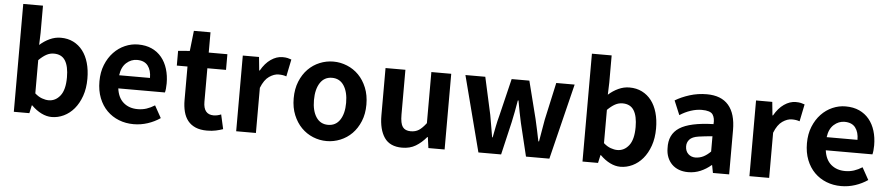

<svg xmlns="http://www.w3.org/2000/svg" viewBox="-45 -1100 6549 1415"><g transform="rotate(5 3229.5 -392.0)"><path d="M360 14Q322 14 283.5 -5Q245 -24 210 -59H207L194 0H79V-798H225V-597L222 -507Q255 -537 295 -555.5Q335 -574 377 -574Q429 -574 470 -553.5Q511 -533 539.5 -496Q568 -459 583 -406.5Q598 -354 598 -290Q598 -218 578 -161.5Q558 -105 525 -66Q492 -27 449 -6.5Q406 14 360 14ZM327 -107Q378 -107 412.5 -151Q447 -195 447 -287Q447 -368 420.5 -410.5Q394 -453 336 -453Q307 -453 280.5 -438.5Q254 -424 225 -395V-149Q251 -126 277.5 -116.5Q304 -107 327 -107Z M966 14Q907 14 856.5 -6Q806 -26 768.5 -63.5Q731 -101 709.5 -155.5Q688 -210 688 -279Q688 -347 710 -401.5Q732 -456 768.5 -494.5Q805 -533 852 -553.5Q899 -574 949 -574Q1007 -574 1050.5 -554Q1094 -534 1123.5 -498Q1153 -462 1168 -413Q1183 -364 1183 -306Q1183 -286 1181 -267.5Q1179 -249 1176 -239H831Q840 -170 881.5 -134.5Q923 -99 986 -99Q1021 -99 1051.5 -109Q1082 -119 1112 -138L1162 -48Q1120 -19 1069.5 -2.5Q1019 14 966 14ZM1057 -336Q1057 -393 1031 -426.5Q1005 -460 951 -460Q907 -460 872 -428.5Q837 -397 829 -336Z M1509 14Q1459 14 1424 -1Q1389 -16 1367 -43.5Q1345 -71 1335 -110Q1325 -149 1325 -196V-444H1246V-553L1332 -560L1349 -710H1472V-560H1610V-444H1472V-196Q1472 -102 1548 -102Q1562 -102 1577 -105.5Q1592 -109 1603 -114L1627 -7Q1604 1 1575 7.5Q1546 14 1509 14Z M1724 -560H1844L1854 -461H1858Q1889 -516 1931 -545Q1973 -574 2017 -574Q2040 -574 2055 -570.5Q2070 -567 2083 -562L2057 -435Q2043 -440 2029.5 -442Q2016 -444 1999 -444Q1966 -444 1930 -419.5Q1894 -395 1870 -334V0H1724Z M2394 14Q2341 14 2292.5 -6Q2244 -26 2207 -63.5Q2170 -101 2147.5 -155.5Q2125 -210 2125 -279Q2125 -349 2147.5 -404Q2170 -459 2207 -496.5Q2244 -534 2292.5 -554Q2341 -574 2394 -574Q2446 -574 2495 -554Q2544 -534 2581 -496.5Q2618 -459 2640.5 -404Q2663 -349 2663 -279Q2663 -210 2640.5 -155.5Q2618 -101 2581 -63.5Q2544 -26 2495 -6Q2446 14 2394 14ZM2394 -106Q2451 -106 2482 -153Q2513 -200 2513 -279Q2513 -359 2482 -406.5Q2451 -454 2394 -454Q2337 -454 2306 -406.5Q2275 -359 2275 -279Q2275 -200 2306 -153Q2337 -106 2394 -106Z M2952 14Q2862 14 2821 -45.5Q2780 -105 2780 -210V-560H2927V-229Q2927 -163 2945.5 -137.5Q2964 -112 3005 -112Q3040 -112 3065 -128Q3090 -144 3119 -182V-560H3266V0H3146L3135 -80H3131Q3095 -37 3052.5 -11.5Q3010 14 2952 14Z M3371 -560H3518L3579 -283Q3587 -242 3593 -202Q3599 -162 3607 -120H3611Q3619 -162 3627 -202.5Q3635 -243 3646 -283L3713 -560H3844L3914 -283Q3924 -242 3932 -202Q3940 -162 3949 -120H3954Q3962 -162 3968 -202Q3974 -242 3982 -283L4043 -560H4179L4041 0H3868L3809 -244Q3800 -284 3792.5 -323Q3785 -362 3777 -407H3772Q3764 -362 3757 -322.5Q3750 -283 3741 -244L3684 0H3516Z M4567 14Q4529 14 4490.5 -5Q4452 -24 4417 -59H4414L4401 0H4286V-798H4432V-597L4429 -507Q4462 -537 4502 -555.5Q4542 -574 4584 -574Q4636 -574 4677 -553.5Q4718 -533 4746.5 -496Q4775 -459 4790 -406.5Q4805 -354 4805 -290Q4805 -218 4785 -161.5Q4765 -105 4732 -66Q4699 -27 4656 -6.5Q4613 14 4567 14ZM4534 -107Q4585 -107 4619.5 -151Q4654 -195 4654 -287Q4654 -368 4627.5 -410.5Q4601 -453 4543 -453Q4514 -453 4487.5 -438.5Q4461 -424 4432 -395V-149Q4458 -126 4484.5 -116.5Q4511 -107 4534 -107Z M5068 10Q5030 10 4999.5 -1.5Q4969 -13 4947.5 -34.5Q4926 -56 4914 -86Q4902 -116 4902 -152Q4897 -255 4973.5 -304.5Q5050 -354 5224 -359Q5228 -403 5210.5 -429.5Q5193 -456 5129 -456Q5090 -456 5047.5 -442Q5005 -428 4967 -403L4923 -508Q4969 -536 5029.5 -555Q5090 -574 5156 -574Q5263 -574 5317 -511.5Q5371 -449 5371 -327V0H5251L5240 -57H5237Q5201 -26 5158.5 -8Q5116 10 5068 10ZM5113 -102Q5145 -103 5171.5 -116.5Q5198 -130 5224 -156V-269Q5171 -265 5123 -258Q5075 -251 5055.5 -229Q5036 -207 5037 -177Q5038 -142 5059.5 -122Q5081 -102 5113 -102Z M5521 -560H5641L5651 -461H5655Q5686 -516 5728 -545Q5770 -574 5814 -574Q5837 -574 5852 -570.5Q5867 -567 5880 -562L5854 -435Q5840 -440 5826.5 -442Q5813 -444 5796 -444Q5763 -444 5727 -419.5Q5691 -395 5667 -334V0H5521Z M6200 14Q6141 14 6090.5 -6Q6040 -26 6002.5 -63.5Q5965 -101 5943.5 -155.5Q5922 -210 5922 -279Q5922 -347 5944 -401.5Q5966 -456 6002.5 -494.5Q6039 -533 6086 -553.5Q6133 -574 6183 -574Q6241 -574 6284.5 -554Q6328 -534 6357.5 -498Q6387 -462 6402 -413Q6417 -364 6417 -306Q6417 -286 6415 -267.5Q6413 -249 6410 -239H6065Q6074 -170 6115.5 -134.5Q6157 -99 6220 -99Q6255 -99 6285.5 -109Q6316 -119 6346 -138L6396 -48Q6354 -19 6303.5 -2.5Q6253 14 6200 14ZM6291 -336Q6291 -393 6265 -426.5Q6239 -460 6185 -460Q6141 -460 6106 -428.5Q6071 -397 6063 -336Z"/></g></svg>

Font: SpoqaHanSans-Bold
Style: Regular
Weight: 700
Designer: [Spoqa Han Sans] Dong-huui Kim \uAE40 \uB3D9 \uD718   [Noto Sans] Ryoko NISHIZUKA \u897F \u585A \u6DBC \u5B50  (kana & i
Foundry: Spoqa (http://www.spoqa-han-sans.com)
Version: Version 2.000